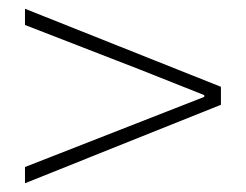

<svg xmlns="http://www.w3.org/2000/svg" viewBox="-20 -584 561 438"><path d="M37 -527V-564L484 -386V-345L37 -166V-203L446 -363V-367L300 -425Z"/></svg>

Font: Kinto Sans Thin
Style: Regular
Weight: 100
Designer: Authors: Ryoko NISHIZUKA  (kana & ideographs); Paul D. Hunt (Latin, Greek & Cyrillic); Wenlong ZHANG  (bopomofo); Sandol
Foundry: Adobe Systems Incorporated, ookami Inc.
Version: Version 0.001